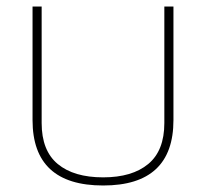

<svg xmlns="http://www.w3.org/2000/svg" viewBox="-20 -560 633 590"><path d="M297 10Q80 10 80 -191V-540H108V-182Q108 -97 157.5 -56Q207 -15 297 -15Q386 -15 435.5 -56Q485 -97 485 -182V-540H513V-191Q513 10 297 10Z"/></svg>

Font: Kanit Thin
Style: Regular
Weight: 250
Designer: Katatrad Team
Foundry: CadsonDemak
Version: Version 2.000; ttfautohint (v1.8.3)